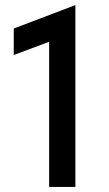

<svg xmlns="http://www.w3.org/2000/svg" viewBox="-20 -734 427 754"><path d="M173 -570 34 -518V-622L276 -714V0H173Z"/></svg>

Font: Tilda Sans Semibold
Style: Regular
Weight: 600
Designer: ParaType Ltd
Foundry: ParaType Ltd
Version: Version 1.009